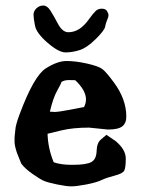

<svg xmlns="http://www.w3.org/2000/svg" viewBox="-20 -659 504 688"><path d="M225.1 -543.5Q266.1 -543.5 298.8 -590.3Q314 -611.3 322.8 -619.6Q331.5 -627.9 344.7 -627.9Q357.9 -627.9 363.3 -619.6Q368.7 -611.3 368.7 -604.5Q368.7 -597.7 363.8 -586.9Q358.9 -576.2 356.7 -563.2Q354.5 -550.3 323 -519Q291.5 -487.8 265.4 -479.5Q239.3 -471.2 214.8 -471.2Q190.4 -471.2 150.6 -505.6Q110.8 -540 105.5 -566.7Q100.1 -593.3 100.1 -606.2Q100.1 -619.1 110.6 -629.2Q121.1 -639.2 135 -639.2Q148.9 -639.2 160.2 -621.8Q171.4 -604.5 187.5 -574Q203.6 -543.5 225.1 -543.5ZM200.2 -365.2Q199.2 -359.4 184.8 -334Q170.4 -308.6 158.7 -258.8Q169.4 -257.8 178.2 -257.8Q187 -257.8 223.9 -264.6Q260.7 -271.5 281.2 -275.4Q288.1 -289.1 288.1 -302.7Q288.1 -335.4 249.5 -371.6Q241.7 -372.1 226.6 -372.1Q210.4 -372.1 200.2 -365.2ZM233.4 -68.4H241.2Q288.6 -68.4 306.9 -78.1Q325.2 -87.9 326.2 -117.7Q327.1 -147.5 341.8 -159.2L361.3 -175.8L394 -153.8L394.5 -153.3Q430.7 -123 430.7 -90.8Q430.7 -58.6 425.3 -47.9Q419.9 -37.1 391.1 -29.8Q362.3 -22.5 343.8 -13.7Q325.2 -4.9 289.3 2Q253.4 8.8 235.8 8.8Q218.3 8.8 184.8 2Q151.4 -4.9 137.2 -11Q123 -17.1 95.7 -36.4Q68.4 -55.7 56.2 -72.8L41 -110.4Q32.2 -136.7 32.2 -150.4V-167.5L34.7 -191.4Q35.2 -209.5 50.8 -251Q101.6 -386.7 143.6 -413.6Q185.5 -440.4 218.3 -440.4Q251 -440.4 292 -431.2Q333 -421.9 346.7 -411.6Q360.4 -401.4 388.7 -362.8Q432.6 -303.2 432.6 -241.2Q432.6 -217.3 418 -206.1Q403.3 -194.8 367.2 -194.8H366.7L299.3 -201.7Q242.2 -201.7 201.7 -192.1Q161.1 -182.6 150.4 -179.7Q151.9 -127.4 172.4 -77.6Q196.8 -68.8 233.4 -68.4Z"/></svg>

Font: Drukaatie burti
Style: Demi
Weight: 600
Version: Version 0.14